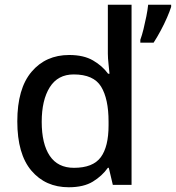

<svg xmlns="http://www.w3.org/2000/svg" viewBox="-20 -780 742 810"><path d="M270 10Q172 10 112.5 -60Q53 -130 53 -268Q53 -406 113 -477Q173 -548 272 -548Q333 -548 372.5 -525Q412 -502 436 -469H442Q441 -482 438 -508.5Q435 -535 435 -554V-760H535V0H456L439 -72H435Q411 -38 372 -14Q333 10 270 10ZM292 -72Q372 -72 405 -116.5Q438 -161 438 -251V-267Q438 -363 406.5 -414.5Q375 -466 291 -466Q224 -466 190 -412Q156 -358 156 -266Q156 -173 190 -122.5Q224 -72 292 -72ZM702 -751Q696 -732 684.5 -705.5Q673 -679 658 -651Q643 -623 628 -600H572V-612Q579 -631 585.5 -657.5Q592 -684 597.5 -711.5Q603 -739 605 -760H702Z"/></svg>

Font: Noto Sans New Tai Lue Medium
Style: Regular
Weight: 500
Version: Version 2.003